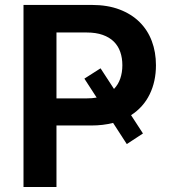

<svg xmlns="http://www.w3.org/2000/svg" viewBox="-20 -747 693 767"><path d="M73.9 -727.3H346.6Q409.4 -727.3 457.2 -709.2Q505 -691.1 537.5 -658.9Q570 -626.8 586.5 -582.7Q603 -538.7 603 -486.5Q603 -421.5 577.9 -370.2Q552.9 -318.9 503.6 -286.9L551.1 -213.8L486.5 -171.5L431.8 -256Q391.7 -245.7 344.8 -245.7H205.6V0H73.9ZM435.4 -391.7Q452.4 -409.4 460.6 -433.6Q468.8 -457.7 468.8 -486.5Q468.8 -515.6 460.4 -539.6Q452.1 -563.6 434.7 -580.8Q417.3 -598 390.3 -607.6Q363.3 -617.2 326.3 -617.2H205.6V-354H327.1Q348 -354 366.1 -357.2L317.1 -432.9L381.7 -474.1Z"/></svg>

Font: Interop SemBd
Style: Regular
Weight: 600
Designer: Rasmus Andersson, Google, Jang Haemin
Foundry: jhaemin
Version: Version 1.008